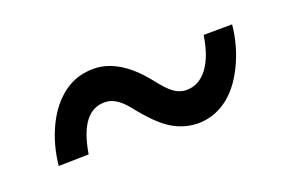

<svg xmlns="http://www.w3.org/2000/svg" viewBox="-42 -510 661 433"><g transform="rotate(-20 288.5 -294.0)"><path d="M524.9 -379.4Q520 -328.6 498 -283.9Q476.1 -239.3 444.1 -217Q412.1 -194.8 374 -195.8Q342.8 -196.8 314.5 -213.9Q286.1 -231 247.6 -279.8Q221.7 -312.5 195.3 -312.5Q136.7 -314 120.6 -214.4L48.3 -212.9Q53.2 -262.7 73.5 -304.7Q93.8 -346.7 125.7 -369.9Q157.7 -393.1 199.2 -392.1Q258.3 -390.6 312.5 -323.7Q335.4 -293.9 349.1 -284.7Q362.8 -275.4 377.4 -275.4Q407.2 -274.9 428 -301.5Q448.7 -328.1 456.5 -378.9Z"/></g></svg>

Font: TypoPRO Roboto
Style: Italic
Weight: 400
Italic angle: -12°
Designer: Google
Version: Version 2.136; 2016